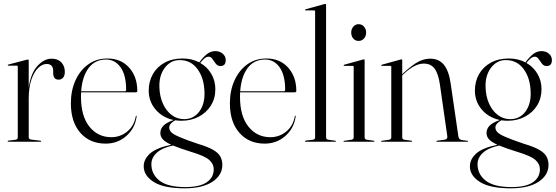

<svg xmlns="http://www.w3.org/2000/svg" viewBox="-20 -750 2940 1016"><path d="M132 -430V-287Q143 -363 178.2 -401.2Q213.5 -439.5 252.5 -439.5Q286 -439.5 304.5 -420Q323 -400.5 323 -370Q323 -349.5 313.8 -339Q304.5 -328.5 290.5 -328.5Q262.5 -328.5 261.5 -361V-374Q261.5 -411.5 226.5 -411.5Q204 -411.5 182.2 -390.8Q160.5 -370 146.2 -329Q132 -288 132 -228V-24Q132 -13.5 144 -11.5L194 -5.5Q198 -5 198 -2.5Q198 0 194.5 0H24.5Q20.5 0 20.5 -3Q20.5 -5.5 26 -6L62 -10.5Q74 -12.5 74 -22V-397.5Q74 -402.5 69.5 -402.5H23.5Q21 -402.5 21 -405Q21 -407 24.5 -408.5L121.5 -434Q126 -435 128 -435Q132 -435 132 -430Z M706.5 -269Q706.5 -261.5 698 -261.5H409Q408.5 -250 408.5 -238Q408.5 -135.5 453.2 -79.8Q498 -24 569 -24Q616.5 -24 653 -53.8Q689.5 -83.5 698.5 -134.5Q699 -138 700.5 -138Q703.5 -138 703 -133.5Q694.5 -71.5 648.8 -30.8Q603 10 539 10Q455.5 10 405.2 -47.2Q355 -104.5 355 -203.5Q355 -270.5 379.2 -324.2Q403.5 -378 446.8 -409.2Q490 -440.5 548 -440.5Q620 -440.5 663.2 -392.2Q706.5 -344 706.5 -269ZM541 -435Q482.5 -435 448.8 -389.8Q415 -344.5 409.5 -267H640Q647.5 -267 647.5 -275Q647.5 -352 618.2 -393.5Q589 -435 541 -435Z M1027 11Q1079 26.5 1107 42.5Q1135 58.5 1145.8 78Q1156.5 97.5 1156.5 123Q1156.5 177 1104 211.8Q1051.5 246.5 956.5 246.5Q847 246.5 793.8 213Q740.5 179.5 740.5 130Q740.5 92.5 773.8 62.5Q807 32.5 886 16Q853.5 1 841 -13.5Q828.5 -28 828.5 -46Q828.5 -67.5 843.8 -84Q859 -100.5 898.5 -115Q840 -127.5 803.5 -170.2Q767 -213 767 -270.5Q767 -319 788.8 -357.5Q810.5 -396 850.8 -418.2Q891 -440.5 947 -440.5Q995 -440.5 1034.5 -420Q1053.5 -446 1073.8 -462.8Q1094 -479.5 1120 -479.5Q1143 -479.5 1158.8 -465.8Q1174.5 -452 1174.5 -432Q1174.5 -400.5 1146.5 -400.5Q1131.5 -400.5 1122 -412.8Q1112.5 -425 1104.2 -437.5Q1096 -450 1084.5 -450Q1072.5 -450 1061.8 -440.8Q1051 -431.5 1039.5 -417Q1076.5 -396 1098 -359.5Q1119.5 -323 1119.5 -278Q1119.5 -229 1095.8 -191.2Q1072 -153.5 1031.2 -132.2Q990.5 -111 940 -111Q923.5 -111 907.5 -113.5Q893.5 -106.5 884.5 -96.5Q875.5 -86.5 875.5 -75.5Q875.5 -62.5 885.5 -51.2Q895.5 -40 927.8 -25.8Q960 -11.5 1027 11ZM929 -432Q882 -431.5 851.5 -390.5Q821 -349.5 823.5 -287.5Q825 -239.5 842.2 -201.2Q859.5 -163 889 -141Q918.5 -119 955.5 -119.5Q1005 -120 1034.8 -160Q1064.5 -200 1062 -263Q1060 -338 1024.2 -385.5Q988.5 -433 929 -432ZM781 118.5Q781 172.5 824.5 206.2Q868 240 961.5 240Q1036 240 1073.5 214.8Q1111 189.5 1111 145.5Q1111 117.5 1086.8 96Q1062.5 74.5 988 52.5Q929 34 895.5 20Q838.5 32 809.8 58.2Q781 84.5 781 118.5Z M1548 -269Q1548 -261.5 1539.5 -261.5H1250.5Q1250 -250 1250 -238Q1250 -135.5 1294.8 -79.8Q1339.5 -24 1410.5 -24Q1458 -24 1494.5 -53.8Q1531 -83.5 1540 -134.5Q1540.5 -138 1542 -138Q1545 -138 1544.5 -133.5Q1536 -71.5 1490.2 -30.8Q1444.5 10 1380.5 10Q1297 10 1246.8 -47.2Q1196.5 -104.5 1196.5 -203.5Q1196.5 -270.5 1220.8 -324.2Q1245 -378 1288.2 -409.2Q1331.5 -440.5 1389.5 -440.5Q1461.5 -440.5 1504.8 -392.2Q1548 -344 1548 -269ZM1382.5 -435Q1324 -435 1290.2 -389.8Q1256.5 -344.5 1251 -267H1481.5Q1489 -267 1489 -275Q1489 -352 1459.8 -393.5Q1430.5 -435 1382.5 -435Z M1705.5 -725V-23Q1705.5 -12.5 1717.5 -10.5L1753 -5.5Q1757.5 -5.5 1757.5 -2.5Q1757.5 0 1754 0H1596.5Q1593.5 0 1593.5 -2.5Q1593.5 -5 1600.5 -6.5L1635.5 -10.5Q1647.5 -12.5 1647.5 -22.5V-690Q1647.5 -695 1642.5 -695H1597Q1594.5 -695 1594.5 -697.5Q1594.5 -700 1597.5 -701L1695 -728Q1699 -729.5 1701.5 -729.5Q1705.5 -729.5 1705.5 -725Z M1877.5 -533.5Q1860 -533.5 1849.2 -546.2Q1838.5 -559 1838.5 -577.5Q1838.5 -596.5 1849.8 -609.2Q1861 -622 1877.5 -622Q1895 -622 1906.2 -609Q1917.5 -596 1917.5 -577.5Q1917.5 -559 1906.2 -546.2Q1895 -533.5 1877.5 -533.5ZM1909.5 -431.5V-23Q1909.5 -12.5 1921.5 -10.5L1957 -5.5Q1961.5 -5.5 1961.5 -2.5Q1961.5 0 1958 0H1800.5Q1797.5 0 1797.5 -2.5Q1797.5 -4 1801.5 -5L1839.5 -10.5Q1851.5 -12.5 1851.5 -22.5V-397Q1851.5 -401.5 1846.5 -401.5H1801Q1798.5 -401.5 1798.5 -404Q1798.5 -406 1801.5 -407.5L1899 -434.5Q1903 -436 1905.5 -436Q1909.5 -436 1909.5 -431.5Z M2108.5 -431.5V-357L2116.5 -365Q2163 -407.5 2194 -423.5Q2225 -439.5 2256 -439.5Q2302.5 -439.5 2328.8 -407.5Q2355 -375.5 2364.5 -310L2405.5 -29Q2408 -11 2424 -9L2453.5 -5Q2457 -4.5 2457 -2.5Q2457 0 2453.5 0H2293Q2289 0 2289 -2.5Q2289 -5 2294 -5.5L2331.5 -10.5Q2349.5 -13 2347 -29L2307.5 -305Q2299 -361.5 2279.2 -387.5Q2259.5 -413.5 2222 -413.5Q2175.5 -413.5 2119.5 -361.5L2108.5 -351.5V-23Q2108.5 -12.5 2120.5 -10.5L2156 -5.5Q2160.5 -5.5 2160.5 -2.5Q2160.5 0 2157 0H1999.5Q1996.5 0 1996.5 -2.5Q1996.5 -4 2000.5 -5L2038.5 -10.5Q2050.5 -12.5 2050.5 -22.5V-397Q2050.5 -401.5 2045.5 -401.5H2000Q1997.5 -401.5 1997.5 -404Q1997.5 -406 2000.5 -407.5L2098 -434.5Q2102 -436 2104.5 -436Q2108.5 -436 2108.5 -431.5Z M2753 11Q2805 26.5 2833 42.5Q2861 58.5 2871.8 78Q2882.5 97.5 2882.5 123Q2882.5 177 2830 211.8Q2777.5 246.5 2682.5 246.5Q2573 246.5 2519.8 213Q2466.5 179.5 2466.5 130Q2466.5 92.5 2499.8 62.5Q2533 32.5 2612 16Q2579.5 1 2567 -13.5Q2554.5 -28 2554.5 -46Q2554.5 -67.5 2569.8 -84Q2585 -100.5 2624.5 -115Q2566 -127.5 2529.5 -170.2Q2493 -213 2493 -270.5Q2493 -319 2514.8 -357.5Q2536.5 -396 2576.8 -418.2Q2617 -440.5 2673 -440.5Q2721 -440.5 2760.5 -420Q2779.5 -446 2799.8 -462.8Q2820 -479.5 2846 -479.5Q2869 -479.5 2884.8 -465.8Q2900.5 -452 2900.5 -432Q2900.5 -400.5 2872.5 -400.5Q2857.5 -400.5 2848 -412.8Q2838.5 -425 2830.2 -437.5Q2822 -450 2810.5 -450Q2798.5 -450 2787.8 -440.8Q2777 -431.5 2765.5 -417Q2802.5 -396 2824 -359.5Q2845.5 -323 2845.5 -278Q2845.5 -229 2821.8 -191.2Q2798 -153.5 2757.2 -132.2Q2716.5 -111 2666 -111Q2649.5 -111 2633.5 -113.5Q2619.5 -106.5 2610.5 -96.5Q2601.5 -86.5 2601.5 -75.5Q2601.5 -62.5 2611.5 -51.2Q2621.5 -40 2653.8 -25.8Q2686 -11.5 2753 11ZM2655 -432Q2608 -431.5 2577.5 -390.5Q2547 -349.5 2549.5 -287.5Q2551 -239.5 2568.2 -201.2Q2585.5 -163 2615 -141Q2644.5 -119 2681.5 -119.5Q2731 -120 2760.8 -160Q2790.5 -200 2788 -263Q2786 -338 2750.2 -385.5Q2714.5 -433 2655 -432ZM2507 118.5Q2507 172.5 2550.5 206.2Q2594 240 2687.5 240Q2762 240 2799.5 214.8Q2837 189.5 2837 145.5Q2837 117.5 2812.8 96Q2788.5 74.5 2714 52.5Q2655 34 2621.5 20Q2564.5 32 2535.8 58.2Q2507 84.5 2507 118.5Z"/></svg>

Font: Fraunces 144pt Light
Style: Regular
Weight: 300
Version: Version 1.000;[b76b70a41]